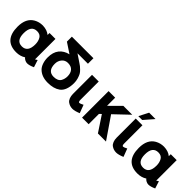

<svg xmlns="http://www.w3.org/2000/svg" viewBox="165 -1771 2819 2819"><g transform="rotate(45 1574.5 -361.5)"><path d="M409.2 -267.1Q409.2 -331.5 381.8 -377.9Q355 -423.8 291 -423.8Q170.9 -423.8 170.9 -263.2Q170.9 -106 289.1 -106Q409.2 -106 409.2 -267.1ZM520 15.1Q496.6 15.1 471.7 2Q446.8 -11.2 437 -26.9Q374.5 14.2 291 14.2Q40 14.2 40 -267.1Q40 -442.4 155.8 -507.8Q216.8 -542 291 -542Q382.8 -539.1 438 -492.2V-533.2H561V-107.9L595.2 -129.9L631.8 -16.1Q564.9 15.1 520 15.1Z M940.9 -414.1Q883.8 -414.1 847.9 -371.6Q812 -329.1 812 -268.1Q812 -120.1 935.1 -120.1Q976.6 -120.1 1006.6 -133.5Q1036.6 -147 1050.8 -171.9Q1075.7 -216.3 1075.7 -269Q1075.7 -337.4 1041.7 -375.7Q1007.8 -414.1 940.9 -414.1ZM671.9 -259.8Q671.9 -368.7 723.1 -433.1Q774.4 -497.6 866.7 -519L708 -624V-727.1H1155.8V-612.8H939Q1020 -558.1 1061 -530.8Q1086.9 -513.7 1097.9 -504.6Q1108.9 -495.6 1135.7 -470.2Q1161.6 -445.8 1175.3 -420.9Q1189 -396 1201.7 -354Q1213.9 -312 1213.9 -268.1Q1213.9 -192.9 1193.1 -136.7Q1172.4 -80.6 1131.8 -50.8Q1058.1 2.9 935.1 2.9Q808.6 2.9 735.8 -69.8Q706.5 -99.1 689.2 -149.7Q671.9 -200.2 671.9 -259.8Z M1452.6 -160.2Q1452.6 -116.2 1473.6 -116.2Q1489.7 -116.2 1536.6 -141.1L1584.5 -14.2Q1508.8 17.1 1462.4 17.1Q1407.2 17.1 1363.3 -15.1Q1339.8 -32.7 1326.7 -66.9Q1313.5 -101.1 1313.5 -144V-540H1452.6Z M2151.4 7.8H1983.4L1822.3 -235.8L1791 -206.1V7.8H1654.3V-543H1791V-374L1961.4 -543H2145L1920.4 -329.1Z M2360.4 -160.2Q2360.4 -116.2 2381.3 -116.2Q2397.5 -116.2 2444.3 -141.1L2492.2 -14.2Q2416.5 17.1 2370.1 17.1Q2314.9 17.1 2271 -15.1Q2247.6 -32.7 2234.4 -66.9Q2221.2 -101.1 2221.2 -144V-540H2360.4ZM2299.3 -740.2H2432.1L2303.2 -591.8H2223.1Z M2926.3 -267.1Q2926.3 -331.5 2898.9 -377.9Q2872.1 -423.8 2808.1 -423.8Q2688 -423.8 2688 -263.2Q2688 -106 2806.2 -106Q2926.3 -106 2926.3 -267.1ZM3037.1 15.1Q3013.7 15.1 2988.8 2Q2963.9 -11.2 2954.1 -26.9Q2891.6 14.2 2808.1 14.2Q2557.1 14.2 2557.1 -267.1Q2557.1 -442.4 2672.9 -507.8Q2733.9 -542 2808.1 -542Q2899.9 -539.1 2955.1 -492.2V-533.2H3078.1V-107.9L3112.3 -129.9L3148.9 -16.1Q3082 15.1 3037.1 15.1Z"/></g></svg>

Font: Miedinger*
Style: Bold
Weight: 700
Version: Version 001.000